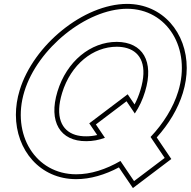

<svg xmlns="http://www.w3.org/2000/svg" viewBox="-20 -830 979 986"><path d="M105.1 -360C172.9 -582 423.7 -784 632 -785C840 -785 963.3 -580 895.1 -360C869.6 -276.7 818.4 -195.4 753.2 -126.6L785.2 -79L825.8 -19L668.4 100L627.1 39L598.6 -3.4C524.5 39.7 445.5 65.4 371.1 65C162.1 65 37.5 -139 105.1 -360ZM275.1 -360C227.7 -205 288.8 -104 423.1 -105C456.1 -105 488.3 -111 518.8 -122.4L513 -131L472.4 -191L629.8 -310L671.1 -249L672.3 -247.2C694.5 -280.1 712.5 -318 725.1 -360C772.4 -515 712.7 -614 580 -615C445 -615 322.5 -515 275.1 -360ZM81.2 -367.3C67.9 -324.1 61.6 -281.3 61.6 -240.1C61.6 -59.1 185.5 90 371.1 90C444.1 90.3 520.5 67 590.7 29.6L606.3 53L662.5 135.8L859.8 -13.4L805.9 -93L784.9 -124.2C847 -193.6 893.9 -270.7 919 -352.6C932.4 -396 938.9 -439.2 939 -480.7C939.2 -660.7 816.6 -810 631.9 -810C409.7 -808.9 152.1 -599.4 81.2 -367.3ZM299 -352.7C343.8 -499.4 458.2 -590 579.9 -590C599.7 -589.9 617.5 -587.2 632.7 -582.7C704.6 -561 738.8 -490.5 701.1 -367.2C693.2 -340.8 682.4 -314.9 671.1 -293.6L635.7 -345.8L438.4 -196.6L479.2 -136.5C460.3 -132.1 442.3 -130 423 -130C401.7 -129.8 383.3 -132.5 367.3 -137.3C295.9 -159.1 261.7 -230.8 299 -352.7Z"/></svg>

Font: Nordica Plus
Style: NordicaClassicBkOblOl
Weight: 900
Version: Version 1.01